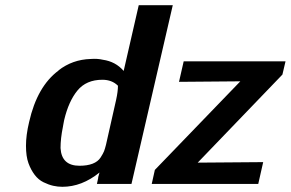

<svg xmlns="http://www.w3.org/2000/svg" viewBox="-20 -708 1119 739"><path d="M564 0 576 -54 905 -395Q865 -395 786.5 -394Q708 -393 669 -393L687 -472H1079L1067 -421L741 -82Q782 -82 867.5 -83Q953 -84 993 -84L974 0ZM92 -238Q123 -376 206 -437H205Q259 -479 329 -481Q355 -483 376 -478Q425 -471 456 -435L514 -688H645L486 0H353L358 -23V-26L363 -44Q295 11 220 11Q202 11 184.5 7Q167 3 147.5 -6.5Q128 -16 113.5 -35Q99 -54 89.5 -80Q80 -106 80 -147Q80 -188 92 -238ZM227 -246Q226 -242 224.5 -233Q223 -224 222 -219Q213 -175 213 -138Q217 -70 286 -70Q316 -70 336.5 -78Q357 -86 367 -101.5Q377 -117 380.5 -126Q384 -135 388 -151Q401 -208 427 -324Q434 -356 434 -378Q411 -401 374 -401Q312 -401 278 -359.5Q244 -318 227 -246Z"/></svg>

Font: Coval
Style: ExtraBold Italic
Weight: 800
Foundry: Context Ltd
Version: Version 001.000